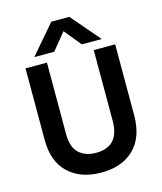

<svg xmlns="http://www.w3.org/2000/svg" viewBox="-130 -986 919 1090"><g transform="rotate(-15 329.5 -441.5)"><path d="M248 -723H131L276 -892H382L527 -723H410L329 -822ZM593 -259Q593 -128 522.5 -59.5Q452 9 330.5 9Q209 9 137.5 -58.5Q66 -126 66 -252V-674H192V-253Q192 -176 230 -141.5Q268 -107 329 -107Q467 -107 467 -258V-674H593Z"/></g></svg>

Font: Hind Colombo SemiBold
Style: Regular
Weight: 600
Designer: Jyotish Sonowal, Aditi Pimprikar
Foundry: Indian Type Foundry
Version: Version 1.000;PS 1.0;hotconv 1.0.86;makeotf.lib2.5.63406; tt